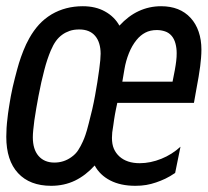

<svg xmlns="http://www.w3.org/2000/svg" viewBox="-23 -580 664 614"><path d="M140.6 14.2Q72.3 14.2 34.7 -26.4Q-2.9 -66.9 -2.9 -142.6Q-2.9 -155.3 -2 -170.9Q-1 -186.5 1 -202.1Q1.5 -208.5 2.7 -217Q3.9 -225.6 5.4 -235.1Q6.8 -244.6 8.5 -254.4Q10.3 -264.2 11.7 -272.9Q14.2 -286.6 17.6 -301.5Q21 -316.4 24.7 -330.6Q28.3 -344.7 31.7 -357.2Q35.2 -369.6 37.6 -377.9Q43.5 -397 51.8 -418Q60.1 -439 70.8 -458Q84.5 -482.4 101.6 -501.2Q118.7 -520 142.1 -534.2Q186.5 -560.1 241.7 -560.1Q282.7 -560.1 312.5 -543.5Q342.8 -526.9 358.9 -498Q387.7 -529.3 420.4 -544.4Q454.1 -560.1 492.2 -560.1Q552.2 -560.1 586.4 -522.9Q603.5 -504.4 612.3 -478.5Q621.1 -452.6 621.1 -421.4Q621.1 -408.7 619.9 -394.3Q618.7 -379.9 617.2 -368.2Q615.2 -354 612.1 -334.2Q608.9 -314.5 605 -294.9L597.2 -251H352.1Q349.6 -239.7 347.9 -231.2Q346.2 -222.7 344.7 -214.6Q343.3 -206.5 342 -198.2Q340.8 -189.9 339.4 -179.7Q336.9 -165.5 335.9 -156.5Q335 -147.5 335 -139.2Q335 -118.7 341.1 -104.5Q347.2 -90.3 358.9 -79.6Q382.8 -58.1 423.8 -58.1Q458 -58.1 493.2 -72.3Q526.9 -85.9 554.2 -110.8L537.1 -26.9Q520.5 -15.6 505.6 -8.5Q490.7 -1.5 476.1 3.4Q460.4 8.8 444.6 11.5Q428.7 14.2 409.7 14.2Q362.8 14.2 329.6 -2.9Q296.4 -20 279.8 -50.8Q251 -19 216.8 -2.4Q182.1 14.2 140.6 14.2ZM150.9 -60.1Q180.7 -60.1 204.6 -77.1Q218.8 -86.9 227.1 -99.9Q235.4 -112.8 241.7 -127Q244.1 -132.3 246.1 -137.2Q248 -142.1 250.2 -148.4Q252.4 -154.8 254.9 -163.3Q257.3 -171.9 260.7 -185.1Q267.1 -209 272 -230.5Q276.9 -252 280.8 -273.4Q284.7 -294.9 288.3 -317.1Q292 -339.4 294.4 -358.9Q298.8 -391.6 298.8 -408.2Q298.8 -425.8 294.4 -440.4Q290 -455.1 281.2 -465.3Q263.7 -485.8 230.5 -485.8Q212.9 -485.8 199.7 -481.2Q186.5 -476.6 176.3 -469.2Q164.6 -460.9 155.8 -448.7Q147 -436.5 139.2 -418Q133.8 -405.3 128.4 -389.2Q123 -373 118.7 -356Q108.9 -319.3 100.1 -272.9Q96.2 -251.5 93 -233.6Q89.8 -215.8 86.9 -195.3Q84.5 -177.2 83.3 -164.1Q82 -150.9 82 -141.1Q82 -102.5 100.1 -81.5Q118.7 -60.1 150.9 -60.1ZM528.8 -318.8 536.1 -356Q537.6 -363.8 538.8 -372.3Q540 -380.9 540.5 -384.8Q541.5 -391.6 541.7 -398.2Q542 -404.8 542 -410.2Q542 -426.3 538.1 -440.9Q534.2 -455.6 525.9 -465.3Q517.1 -475.6 504.6 -479.7Q492.2 -483.9 478.5 -483.9Q457.5 -483.9 441.7 -475.6Q425.8 -467.3 413.6 -452.1Q398.9 -434.1 389.2 -409.7Q379.4 -385.3 375 -358.9L368.2 -318.8Z"/></svg>

Font: Hack
Style: Italic
Weight: 400
Italic angle: -11°
Monospace: yes
Designer: Christopher Simpkins
Foundry: Christopher Simpkins
Version: Version 2.019; ttfautohint (v1.4.1) -l 4 -r 80 -G 350 -x 0 -